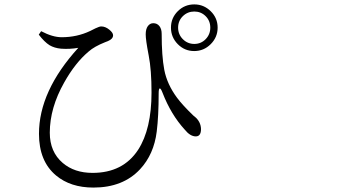

<svg xmlns="http://www.w3.org/2000/svg" viewBox="-20 -807 1540 868"><path d="M402.3 41Q298.8 41 233.4 -13.7Q156.2 -78.1 156.2 -202.1Q156.2 -395.5 334 -590.8Q295.9 -584 255.9 -586.9Q225.6 -589.8 204.1 -602.5Q180.7 -617.2 155.3 -650.4L166 -666Q217.8 -638.7 258.8 -638.7Q328.1 -638.7 387.7 -667Q397.5 -671.9 411.1 -678.7Q429.7 -687.5 437.5 -687.5Q456.1 -687.5 473.6 -673.3Q491.2 -659.2 491.2 -647.5Q491.2 -630.9 467.8 -621.1Q463.9 -619.1 455.1 -616.2Q406.2 -596.7 380.9 -574.2Q320.3 -523.4 270.5 -434.6Q205.1 -319.3 205.1 -207Q205.1 -120.1 263.7 -70.3Q316.4 -25.4 398.4 -25.4Q536.1 -25.4 604.5 -129.9Q665 -223.6 665 -388.7Q665 -491.2 652.3 -555.7Q652.3 -556.6 651.4 -560.5Q638.7 -627 638.7 -651.4Q638.7 -675.8 648.4 -689Q658.2 -702.1 672.9 -702.1Q690.4 -702.1 700.7 -689Q710.9 -675.8 710.9 -654.3Q710.9 -553.7 722.7 -491.2Q735.4 -425.8 780.3 -365.2Q805.7 -331.1 854.5 -284.2Q858.4 -281.2 859.4 -280.3Q887.7 -257.8 888.7 -223.6Q888.7 -190.4 865.2 -190.4Q839.8 -190.4 815.4 -220.7Q752.9 -289.1 714.8 -387.7Q707 -408.2 702.1 -407.2Q697.3 -406.2 697.3 -384.8Q697.3 -283.2 688.5 -211.9Q675.8 -109.4 613.3 -42Q536.1 41 402.3 41ZM858.4 -787.1Q901.4 -787.1 932.6 -756.3Q963.9 -725.6 963.9 -682.1Q963.9 -638.7 932.6 -607.4Q901.4 -576.2 857.9 -576.2Q814.5 -576.2 783.7 -607.4Q752.9 -638.7 752.9 -682.1Q752.9 -725.6 783.7 -756.3Q814.5 -787.1 858.4 -787.1ZM858.4 -608.4Q888.7 -608.4 909.7 -629.9Q930.7 -651.4 930.7 -682.1Q930.7 -712.9 909.7 -733.9Q888.7 -754.9 858.4 -754.9Q828.1 -754.9 806.6 -733.9Q785.2 -712.9 785.2 -682.1Q785.2 -651.4 806.6 -629.9Q828.1 -608.4 858.4 -608.4Z"/></svg>

Font: Bpmf Zihi Box R
Style: R
Weight: 400
Foundry: But Ko
Version: Version 1.320